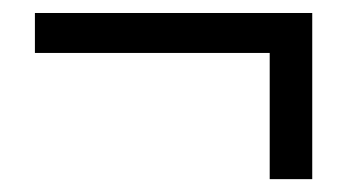

<svg xmlns="http://www.w3.org/2000/svg" viewBox="-20 -381 537 297"><path d="M397.2 -103.9V-299.1H34V-360.9H463V-103.9Z"/></svg>

Font: Source Sans Variable
Style: Regular
Weight: 200
Designer: Paul D. Hunt
Foundry: Adobe Systems Incorporated
Version: Version 3.006;hotconv 1.0.111;makeotfexe 2.5.65597